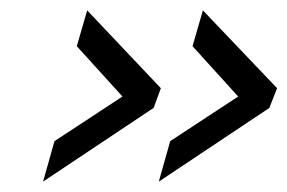

<svg xmlns="http://www.w3.org/2000/svg" viewBox="-20 -429 554 370"><path d="M290 -259 276 -221 63 -79 85 -157 216 -243 128 -340 148 -409ZM514 -259 499 -221 286 -79 308 -157 439 -243 351 -340 371 -409Z"/></svg>

Font: Cairo
Style: Italic
Weight: 400
Italic angle: -13°
Designer: Mohamed Gaber, Accademia di Belle Arti di Urbino and others
Foundry: Kief Type Foundry, Accademia di Belle Arti di Urbino and others
Version: Version 3.011